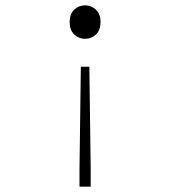

<svg xmlns="http://www.w3.org/2000/svg" viewBox="-20 -512 640 722"><path d="M279 190V119L284 -261H316L321 119V190ZM300 -366Q277 -366 259.5 -382Q242 -398 242 -429Q242 -460 259.5 -476Q277 -492 300 -492Q323 -492 340.5 -476Q358 -460 358 -429Q358 -398 340.5 -382Q323 -366 300 -366Z"/></svg>

Font: Source Code Pro Light
Style: Regular
Weight: 300
Monospace: yes
Designer: Paul D. Hunt, Teo Tuominen
Foundry: Adobe Systems Incorporated
Version: Version 2.030;PS 1.000;hotconv 16.6.51;makeotf.lib2.5.65220